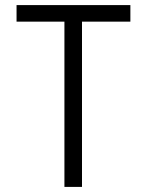

<svg xmlns="http://www.w3.org/2000/svg" viewBox="-20 -734 577 754"><path d="M45 -714V-649H233V0H302V-649H492V-714Z"/></svg>

Font: Josefin Sans
Style: Regular
Weight: 400
Designer: Santiago Orozco
Foundry: Typemade
Version: 1.000